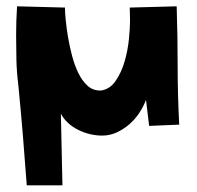

<svg xmlns="http://www.w3.org/2000/svg" viewBox="-20 -424 614 599"><path d="M539.1 -35.2 445.3 -31.2 435.5 -112.3Q427.7 -91.8 414.6 -71.8Q401.4 -51.8 383.3 -36.1Q365.2 -20.5 343.8 -10.7Q322.3 -1 298.8 -1Q280.3 -1 261.2 -5.4Q242.2 -9.8 224.6 -18.6Q207 -27.3 192.9 -40Q178.7 -52.7 169.9 -69.3L174.8 154.3H63.5Q57.6 75.2 51.3 -2.4Q44.9 -80.1 37.1 -159.2Q32.2 -198.2 31.2 -236.8Q30.3 -275.4 30.3 -315.4Q30.3 -358.4 33.2 -404.3L182.6 -400.4Q182.6 -385.7 185.1 -360.8Q187.5 -335.9 192.4 -307.1Q197.3 -278.3 205.1 -249Q212.9 -219.7 224.6 -195.8Q236.3 -171.9 252.9 -156.7Q269.5 -141.6 292 -141.6H294.9Q323.2 -145.5 341.3 -172.4Q359.4 -199.2 369.1 -233.4Q378.9 -267.6 382.3 -302.7Q385.7 -337.9 385.7 -359.4Q385.7 -369.1 385.3 -379.4Q384.8 -389.6 384.8 -400.4L531.2 -404.3Q534.2 -311.5 534.2 -219.7Q534.2 -127.9 539.1 -35.2Z"/></svg>

Font: Slackey
Style: Regular
Weight: 400
Designer: Squid
Foundry: Font Diner, Inc DBA Sideshow
Version: Version 1.001